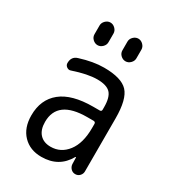

<svg xmlns="http://www.w3.org/2000/svg" viewBox="-181 -842 863 954"><g transform="rotate(30 250.0 -365.0)"><path d="M304.7 -275.4Q134.8 -275.4 134.8 -150.4Q134.8 -105.5 157.2 -81.1Q179.7 -56.6 219.7 -56.6Q278.3 -56.6 315.4 -105Q352.5 -153.3 352.5 -240.2V-263.7Q352.5 -274.4 341.8 -275.4ZM205.1 9.8Q139.6 9.8 99.6 -31.7Q59.6 -73.2 59.6 -144.5Q59.6 -235.4 121.1 -285.2Q182.6 -335 304.7 -335H341.8Q352.5 -335 352.5 -345.7V-360.4Q352.5 -417 330.6 -439.9Q308.6 -462.9 254.9 -462.9Q200.2 -462.9 119.1 -435.5Q107.4 -430.7 96.2 -438.5Q85 -446.3 85 -459Q85 -497.1 119.1 -506.8Q193.4 -530.3 254.9 -530.3Q354.5 -530.3 392.1 -490.2Q429.7 -450.2 429.7 -339.8V-36.1Q429.7 -21.5 419.4 -10.7Q409.2 0 394 0Q378.9 0 368.7 -10.7Q358.4 -21.5 357.4 -36.1L356.4 -74.2Q356.4 -75.2 355.5 -75.2Q353.5 -75.2 352.5 -74.2Q305.7 9.8 205.1 9.8ZM370.1 -700.2V-650.4Q370.1 -634.8 357.9 -622.6Q345.7 -610.4 330.1 -610.4Q314.5 -610.4 302.2 -622.1Q290 -633.8 290 -650.4V-700.2Q290 -715.8 302.2 -728Q314.5 -740.2 330.1 -740.2Q345.7 -740.2 357.9 -728Q370.1 -715.8 370.1 -700.2ZM129.9 -700.2Q129.9 -715.8 142.1 -728Q154.3 -740.2 169.9 -740.2Q185.5 -740.2 197.8 -728Q210 -715.8 210 -700.2V-650.4Q210 -634.8 197.8 -622.6Q185.5 -610.4 169.9 -610.4Q154.3 -610.4 142.1 -622.1Q129.9 -633.8 129.9 -650.4Z"/></g></svg>

Font: Rounded-X Mgen+ 2m regular
Style: Regular
Weight: 400
Designer: [Source Han Sans]
Ryoko NISHIZUKA  (kana & ideographs); Paul D. Hunt (Latin, Greek & Cyrillic); Wenlong ZHANG  (bopomofo
Version: Version 1.059.20150602